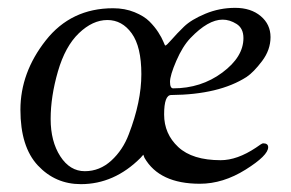

<svg xmlns="http://www.w3.org/2000/svg" viewBox="-20 -456 741 489"><path d="M268 -435Q298 -435 322.5 -425Q347 -415 360.5 -401.5Q374 -388 383 -374Q392 -360 396 -350Q400 -340 401 -340Q404 -340 417 -355Q430 -370 448.5 -388Q467 -406 503 -421Q539 -436 579 -436Q619 -436 644 -415Q669 -394 669 -361.5Q669 -329 647.5 -300.5Q626 -272 608 -260Q538 -215 416 -214Q398 -214 398 -164.5Q398 -115 434 -81.5Q470 -48 542 -48Q584 -48 632 -80Q647 -91 650 -91Q663 -91 663 -81Q663 -60 605.5 -24Q548 12 489 12Q386 12 348 -54L345 -62L338 -54Q271 13 186 13Q121 13 76.5 -34.5Q32 -82 32 -176.5Q32 -271 96.5 -353Q161 -435 268 -435ZM308 -114Q340 -197 340 -267Q340 -337 315.5 -371Q291 -405 253.5 -405Q216 -405 181 -371.5Q146 -338 127.5 -274Q109 -210 109 -153Q109 -96 133.5 -58Q158 -20 196 -20Q234 -20 263.5 -47Q293 -74 308 -114ZM421 -231Q492 -231 546 -271Q600 -311 600 -359Q600 -384 582.5 -395Q565 -406 547 -406Q510 -406 465 -359Q445 -338 429 -301Q413 -264 413 -247.5Q413 -231 421 -231Z"/></svg>

Font: Sorts Mill Goudy
Style: Italic
Weight: 400
Italic angle: -7.40001°
Version: Version 003.101